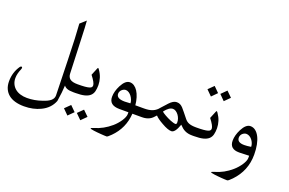

<svg xmlns="http://www.w3.org/2000/svg" viewBox="-115 -1155 2738 1817"><g transform="rotate(20 1253.5 -246.5)"><path d="M608.4 -49.3Q567.4 -49.3 545.2 -57.6Q522.9 -65.9 511.7 -82Q508.8 -15.6 493.7 80.1Q462.9 159.7 378.9 200.2Q306.2 235.8 212.9 235.8Q163.1 235.8 123.5 224.6Q84 213.4 56.6 191.2Q29.3 168.9 14.6 136.2Q0 103.5 0 61Q0 -30.3 49.8 -101.1Q52.7 -105.5 56.6 -107.4Q60.5 -109.4 63.5 -109.4Q72.3 -109.4 72.3 -98.6Q72.3 -91.3 70.3 -87.9Q45.9 -33.2 45.9 11.7Q45.9 43.9 58.1 70.1Q70.3 96.2 92 114.5Q113.8 132.8 144.5 142.3Q175.3 151.9 212.9 151.9Q287.6 151.9 361.3 126Q415 108.9 439.5 87.2Q463.9 65.4 463.9 35.6L454.6 -313.5Q448.2 -561 438.5 -679.2L496.1 -730.5Q498 -714.4 501 -654.1Q503.9 -593.8 507.8 -485.8L518.6 -204.1Q520 -168.9 543.2 -151.4Q566.4 -133.8 618.7 -133.8H623.5Q630.9 -133.8 634.5 -120.8Q638.2 -107.9 638.2 -91.3Q638.2 -83.5 637.2 -76.2Q636.2 -68.8 634.5 -63Q632.8 -57.1 630.1 -53.2Q627.4 -49.3 623.5 -49.3Z M576.2 123.5 629.9 70.8 683.6 124 629.9 177.2ZM705.6 123.5 759.3 70.8 813.5 124 759.8 177.2ZM807.6 -193.8Q807.6 -157.7 800.8 -130.6Q793.9 -103.5 774.4 -85.4Q754.9 -67.4 720 -58.3Q685.1 -49.3 628.4 -49.3H613.8Q609.9 -49.3 607.2 -53.2Q604.5 -57.1 602.8 -63Q601.1 -68.8 599.9 -76.2Q598.6 -83.5 598.6 -91.3Q598.6 -99.6 599.9 -107.2Q601.1 -114.7 602.8 -120.6Q604.5 -126.5 607.2 -130.1Q609.9 -133.8 613.8 -133.8H618.7Q663.1 -133.8 691.4 -136.2Q719.7 -138.7 735.4 -143.6Q751 -148.4 756.6 -155.8Q762.2 -163.1 762.2 -173.3Q762.2 -200.7 712.9 -263.7L742.2 -335Q746.6 -345.7 750 -345.7Q751 -345.7 754.2 -342.5Q757.3 -339.4 761.7 -333Q785.2 -299.3 796.1 -264.6Q807.1 -230 807.6 -193.8Z M1151.4 -135.3Q1151.4 -152.3 1144 -170.9Q1136.7 -189.5 1125.2 -204.6Q1113.8 -219.7 1098.6 -229.5Q1083.5 -239.3 1067.4 -239.3Q1056.6 -239.3 1046.4 -234.4Q1036.1 -229.5 1027.8 -221.4Q1019.5 -213.4 1014.9 -202.9Q1010.3 -192.4 1010.3 -181.6Q1010.3 -132.3 1094.7 -132.3Q1117.2 -132.3 1151.4 -135.3ZM1202.1 -49.3Q1192.9 99.1 1087.9 203.6Q1055.2 236.3 1046.4 236.3Q1038.6 236.3 1022.9 235.6Q1007.3 234.9 988.5 233.4Q969.7 231.9 950.2 230.2Q930.7 228.5 914.6 226.1Q898.4 223.6 888.2 221.2Q877.9 218.8 877.9 215.8Q877.9 210.9 906.2 202.1Q951.2 189 991.9 166.7Q1032.7 144.5 1071.3 111.3Q1088.9 96.2 1105.5 77.1Q1122.1 58.1 1134.8 38.8Q1147.5 19.5 1154.8 1.5Q1162.1 -16.6 1162.1 -30.3V-49.3H1071.3Q966.3 -49.3 966.3 -134.8Q966.3 -189 997.6 -250.5Q1034.2 -321.3 1079.6 -321.3Q1103 -321.3 1123.5 -307.4Q1144 -293.5 1159.9 -268.8Q1175.8 -244.1 1186.5 -209.5Q1197.3 -174.8 1201.2 -133.8H1293.9Q1297.9 -133.8 1300.5 -130.1Q1303.2 -126.5 1304.9 -120.6Q1306.6 -114.7 1307.6 -107.2Q1308.6 -99.6 1308.6 -91.3Q1308.6 -83.5 1307.6 -76.2Q1306.6 -68.8 1304.9 -63Q1303.2 -57.1 1300.5 -53.2Q1297.9 -49.3 1293.9 -49.3Z M1803.2 -49.3Q1780.8 -49.3 1762.7 -53.2Q1744.6 -57.1 1729 -64.7Q1713.4 -72.3 1699.7 -83.7Q1686 -95.2 1672.4 -109.9Q1641.6 -20 1604 -20Q1568.8 -20 1505.9 -56.2Q1448.2 -88.4 1426.8 -113.3Q1413.6 -97.7 1400.4 -85.4Q1387.2 -73.2 1372.1 -65.4Q1356.9 -57.6 1338.9 -53.5Q1320.8 -49.3 1298.3 -49.3H1283.7Q1279.8 -49.3 1277.1 -53.2Q1274.4 -57.1 1272.7 -63Q1271 -68.8 1269.8 -76.2Q1268.6 -83.5 1268.6 -91.3Q1268.6 -107.9 1272.5 -120.8Q1276.4 -133.8 1283.7 -133.8H1288.6Q1313 -133.8 1331.5 -136.5Q1350.1 -139.2 1365 -144.3Q1379.9 -149.4 1392.6 -157.2Q1405.3 -165 1417 -175.8Q1420.4 -179.7 1429.9 -190.4Q1439.5 -201.2 1450.9 -213.6Q1462.4 -226.1 1472.7 -237.5Q1482.9 -249 1487.3 -253.9Q1525.9 -295.9 1560.1 -295.9Q1580.1 -295.9 1594.5 -288.8Q1608.9 -281.7 1623 -267.1Q1637.2 -252.4 1654.5 -229.7Q1671.9 -207 1697.8 -175.8Q1706.5 -165 1716.6 -157.2Q1726.6 -149.4 1739.7 -144.3Q1752.9 -139.2 1770.8 -136.5Q1788.6 -133.8 1813 -133.8H1817.9Q1825.2 -133.8 1829.1 -120.8Q1833 -107.9 1833 -91.3Q1833 -83.5 1832 -76.2Q1831.1 -68.8 1829.1 -63Q1827.1 -57.1 1824.5 -53.2Q1821.8 -49.3 1817.9 -49.3ZM1628.9 -109.9Q1629.4 -112.3 1629.4 -114.5Q1629.4 -116.7 1629.4 -119.1Q1629.4 -137.2 1622.6 -156Q1615.7 -174.8 1604.2 -189.9Q1592.8 -205.1 1578.1 -214.6Q1563.5 -224.1 1547.9 -224.1Q1510.3 -224.1 1467.3 -168.5Q1471.2 -163.1 1481.2 -156Q1491.2 -148.9 1504.9 -141.4Q1518.6 -133.8 1534.4 -125.7Q1550.3 -117.7 1565.7 -111.6Q1581.1 -105.5 1594.7 -101.6Q1608.4 -97.7 1617.2 -97.7Q1627.4 -97.7 1628.9 -109.9Z M2027.3 -509.8 1973.6 -456.5 1920.4 -510.3 1973.1 -563ZM1897.5 -509.8 1844.7 -456.5 1790.5 -510.3 1844.2 -563ZM2002 -193.8Q2002 -157.7 1995.1 -130.6Q1988.3 -103.5 1968.8 -85.4Q1949.2 -67.4 1914.3 -58.3Q1879.4 -49.3 1822.8 -49.3H1808.1Q1804.2 -49.3 1801.5 -53.2Q1798.8 -57.1 1797.1 -63Q1795.4 -68.8 1794.2 -76.2Q1793 -83.5 1793 -91.3Q1793 -99.6 1794.2 -107.2Q1795.4 -114.7 1797.1 -120.6Q1798.8 -126.5 1801.5 -130.1Q1804.2 -133.8 1808.1 -133.8H1813Q1857.4 -133.8 1885.7 -136.2Q1914.1 -138.7 1929.7 -143.6Q1945.3 -148.4 1950.9 -155.8Q1956.5 -163.1 1956.5 -173.3Q1956.5 -200.7 1907.2 -263.7L1936.5 -335Q1940.9 -345.7 1944.3 -345.7Q1945.3 -345.7 1948.5 -342.5Q1951.7 -339.4 1956.1 -333Q1979.5 -299.3 1990.5 -264.6Q2001.5 -230 2002 -193.8Z M2418 -78.6Q2418 83.5 2305.7 200.2Q2271 236.3 2260.7 236.3Q2251.5 236.3 2235.4 235.6Q2219.2 234.9 2200.4 233.4Q2181.6 231.9 2162.4 230Q2143.1 228 2127.2 225.8Q2111.3 223.6 2101.3 220.9Q2091.3 218.3 2091.3 215.8Q2091.3 210.9 2120.6 202.1Q2165 189.5 2206.1 167.2Q2247.1 145 2285.6 111.3Q2303.2 96.2 2319.8 77.1Q2336.4 58.1 2349.1 38.8Q2361.8 19.5 2369.1 1.5Q2376.5 -16.6 2376.5 -30.3V-53.7L2281.2 -50.3H2274.9Q2180.7 -50.3 2180.7 -134.8Q2180.7 -189 2211.9 -250.5Q2248.5 -321.3 2293.9 -321.3Q2321.8 -321.3 2344.7 -303.7Q2367.7 -286.1 2384 -254.2Q2400.4 -222.2 2409.2 -177.7Q2418 -133.3 2418 -78.6ZM2365.7 -139.2Q2365.7 -157.2 2358.6 -175Q2351.6 -192.9 2340.1 -207.3Q2328.6 -221.7 2313.5 -230.5Q2298.3 -239.3 2281.7 -239.3Q2271 -239.3 2261 -234.6Q2251 -230 2242.9 -222.4Q2234.9 -214.8 2230.2 -204.3Q2225.6 -193.8 2225.6 -182.6Q2225.6 -132.8 2297.4 -132.8Q2310.5 -132.8 2327.6 -134.3Q2344.7 -135.7 2365.7 -139.2Z"/></g></svg>

Font: XB Kayhan
Style: Regular
Weight: 400
Designer: Behnam
Foundry: Irmug
Version: Version 7.300 2009